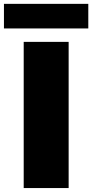

<svg xmlns="http://www.w3.org/2000/svg" viewBox="-60 -952 467 972"><path d="M60 0V-740H287.5V0ZM-40 -808V-932.5H387V-808Z"/></svg>

Font: Encode Sans Semi Expanded Black
Style: Regular
Weight: 900
Width: 6
Designer: Multiple Designers
Foundry: Impallari Type
Version: Version 3.000; ttfautohint (v1.8.3) -l 8 -r 50 -G 200 -x 14 